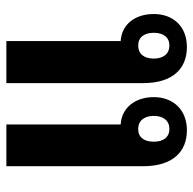

<svg xmlns="http://www.w3.org/2000/svg" viewBox="-22 -576 607 603"><g transform="rotate(-90 281.5 -274.5)"><path d="M174 9C239 9 278 -35 278 -95C278 -153 245 -196 192 -199V-558H61V-128C61 -35 107 9 174 9ZM435 9C501 9 539 -35 539 -95C539 -153 507 -196 454 -199V-558H322V-128C322 -35 368 9 435 9ZM178 -46C152 -46 138 -65 138 -95C138 -126 152 -144 178 -144C204 -144 219 -125 219 -95C219 -65 204 -46 178 -46ZM440 -46C414 -46 399 -65 399 -95C399 -126 414 -144 440 -144C466 -144 480 -125 480 -95C480 -65 466 -46 440 -46Z"/></g></svg>

Font: Noto Sans Thai Looped Condensed
Style: Bold
Weight: 700
Width: 3
Designer: Sasikarn Vongin, Ben Mitchell
Foundry: The Fontpad Ltd
Version: Version 1.001